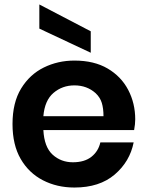

<svg xmlns="http://www.w3.org/2000/svg" viewBox="-20 -832 661 859"><path d="M36 0ZM36 0ZM313 7Q235 7 172 -25.5Q109 -58 72.5 -121Q36 -184 36 -277Q36 -373 74.5 -436Q113 -499 176 -530Q239 -561 313 -561Q401 -561 461.5 -525.5Q522 -490 553.5 -430Q585 -370 585 -298Q585 -277 580 -250H174Q178 -174 215.5 -140Q253 -106 306 -106Q358 -106 389 -130.5Q420 -155 429 -195H578Q561 -109 493 -51Q425 7 313 7ZM443 -312Q443 -347 435.5 -371.5Q428 -396 408 -415Q369 -450 313 -450Q259 -450 219.5 -416.5Q180 -383 174 -312ZM386 -596 156 -704V-812L386 -692Z"/></svg>

Font: Ulagadi Sans SemiBold
Style: Regular
Weight: 600
Designer: Ninad Kale (Devanagari), Jonny Pinhorn (Latin)
Foundry: Indian Type Foundry
Version: Version 3.01;March 29, 2020;FontCreator 12.0.0.2522 64-bit; 